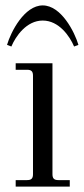

<svg xmlns="http://www.w3.org/2000/svg" viewBox="-20 -690 310 710"><path d="M6 -524 22 -518C38 -556 78 -614 138 -614C198 -614 238 -556 254 -518L270 -524C256 -572 206 -670 138 -670C70 -670 20 -572 6 -524ZM38 0H238V-24H196C180 -24 174 -30 174 -46V-456H38V-432H80C96 -432 102 -426 102 -410V-46C102 -30 96 -24 80 -24H38Z"/></svg>

Font: Old Standard
Style: Regular
Weight: 400
Designer: Alexey Kryukov <alexios@thessalonica.org.ru>
Version: Version 2.0